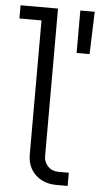

<svg xmlns="http://www.w3.org/2000/svg" viewBox="-67 -764 415 797"><g transform="rotate(5 140.5 -365.0)"><path d="M200 0Q146 0 112 -32Q78 -64 78 -117V-703L106 -675H-14V-730H142V-116Q142 -90 159 -72.5Q176 -55 203 -55H246V0ZM235 -553V-730H295L289 -553Z"/></g></svg>

Font: SUSE Light
Style: Regular
Weight: 300
Designer: Rene Bieder
Foundry: SUSE
Version: Version 1.000